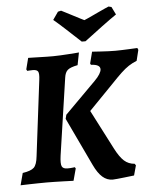

<svg xmlns="http://www.w3.org/2000/svg" viewBox="-59 -919 787 983"><g transform="rotate(-5 334.5 -427.5)"><path d="M150.1 -526.7Q154.1 -558.2 148.4 -568.8Q142.6 -579.3 121.5 -579.3Q114 -579.3 103.3 -578.6Q92.7 -577.8 92.7 -577.8L88.4 -585.7L103.1 -643.6Q103.1 -643.6 118.9 -643.3Q134.6 -643.1 156.9 -642.3Q179.3 -641.5 200.5 -641.2Q221.6 -641 232 -641Q247 -641 269.5 -642.2Q291.9 -643.5 313.5 -644.8Q335.1 -646.2 349.8 -647.4Q364.5 -648.7 364.5 -648.7L352 -584.5Q314.6 -577.3 300.7 -565.4Q286.8 -553.5 283.2 -526.3L224.9 -130.2Q219.4 -89.7 225.6 -76Q231.8 -62.3 254.1 -62.3Q269 -62.3 280.6 -63.8Q292.2 -65.3 292.2 -65.3L296.5 -58.6L279.7 3.5Q279.7 3.5 264.3 3Q248.9 2.5 226.1 1.7Q203.4 1 180.2 0.5Q157.1 0 141.5 0Q121.3 0 98 0.5Q74.7 0.9 54.1 1.4Q33.6 1.9 20.7 2.4Q7.7 2.8 7.7 2.8L24.1 -59.1Q66.9 -65.5 82.3 -80.4Q97.6 -95.3 102.1 -137.8ZM272.4 -336.6 432.1 -496.7Q449.3 -513.8 458.2 -528.6Q467.2 -543.4 467.2 -553.4Q467.2 -565.9 456.1 -572.4Q445 -579 420.1 -580.5L416.7 -587.2L431.9 -646.7Q431.9 -646.7 444.7 -645.9Q457.5 -645.2 476.9 -643.8Q496.4 -642.5 516.8 -641.7Q537.3 -641 552.1 -641Q565.7 -641 584.5 -641.7Q603.3 -642.4 621.8 -643.2Q640.2 -644 652.3 -644.7Q664.3 -645.4 664.3 -645.4L668.6 -635.4L655 -580.1Q632.6 -571.3 613.5 -558.8Q594.5 -546.3 573.5 -526.5Q552.6 -506.8 523.6 -476.2L396 -345L500 -143.2Q523.2 -98.1 545.5 -78.2Q567.8 -58.2 599.1 -56L604.8 -47.6L590.8 3.4Q590.8 3.4 576.3 5.1Q561.8 6.9 542 9.1Q522.2 11.4 504.6 13.1Q487.1 14.9 480.8 14.9Q451 14.9 427.8 -5.6Q404.5 -26.1 384.3 -68.8L267.2 -315.9ZM570.4 -826Q558.2 -817.9 537.6 -803.1Q517 -788.2 493.8 -771.1Q470.7 -753.9 450.1 -738.2Q429.4 -722.6 416.2 -712.7Q403 -702.8 403 -702.8H383.7Q383.7 -702.8 373.1 -712.7Q362.4 -722.6 345.5 -738.2Q328.7 -753.9 310 -771.1Q291.3 -788.2 274.6 -803.1Q257.9 -817.9 247.9 -826L275.7 -866L292 -869.7Q298.7 -866.6 315.7 -857.7Q332.6 -848.8 351.9 -839Q371.1 -829.2 386.7 -821Q402.3 -812.8 406.8 -811Q410.9 -812.4 423.1 -818Q435.4 -823.6 451.9 -831.3Q468.5 -839.1 485.4 -847Q502.3 -854.9 515.9 -861Q529.6 -867 535.9 -869.7L550.7 -866Z"/></g></svg>

Font: Alegreya
Style: Italic
Weight: 400
Italic angle: -7°
Designer: Juan Pablo del Peral
Foundry: Huerta Tipografica
Version: Version 2.009